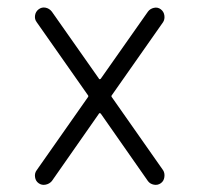

<svg xmlns="http://www.w3.org/2000/svg" viewBox="-20 -550 540 519"><path d="M79.1 -89.8 216.8 -286.1Q220.7 -290 216.8 -293.9L79.1 -490.2Q73.2 -498 74.7 -508.3Q76.2 -518.6 84.5 -524.9Q92.8 -531.2 103 -529.3Q113.3 -527.3 120.1 -518.6L247.1 -337.9Q247.1 -335.9 249.5 -335.9Q252 -335.9 252.9 -337.9L379.9 -518.6Q385.7 -526.4 396 -528.8Q406.2 -531.2 414.6 -524.9Q422.9 -518.6 424.3 -508.3Q425.8 -498 420.9 -490.2L283.2 -293.9Q279.3 -290 283.2 -286.1L420.9 -89.8Q425.8 -82 424.3 -71.3Q422.9 -60.5 414.6 -54.7Q406.2 -48.8 396 -50.8Q385.7 -52.7 379.9 -60.5L252.9 -242.2Q252 -244.1 249.5 -244.1Q247.1 -244.1 247.1 -242.2L120.1 -60.5Q113.3 -52.7 103 -50.8Q92.8 -48.8 84.5 -54.7Q76.2 -60.5 74.7 -71.3Q73.2 -82 79.1 -89.8Z"/></svg>

Font: Rounded-L Mgen+ 1m light
Style: Regular
Weight: 200
Designer: [Source Han Sans]
Ryoko NISHIZUKA  (kana & ideographs); Paul D. Hunt (Latin, Greek & Cyrillic); Wenlong ZHANG  (bopomofo
Version: Version 1.059.20150602